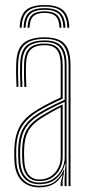

<svg xmlns="http://www.w3.org/2000/svg" viewBox="-20 -758 366 782"><path d="M259.2 0V-492Q259.2 -549.5 236.8 -574.5Q214.2 -599.5 162.2 -599.5Q108.8 -599.5 82.6 -577.6Q56.5 -555.8 54.2 -501.8Q53.2 -479.8 53.6 -454.5Q54 -429.2 55.2 -404H47.2Q46 -429.8 45.6 -454.9Q45.2 -480 46.2 -502Q48.5 -560 76.9 -583Q105.2 -606 162.2 -606Q199.8 -606 222.9 -594.5Q246 -583 256.6 -557.9Q267.2 -532.8 267.2 -492V0ZM140.2 -14.2Q173.8 -14.2 196.8 -29.6Q219.8 -45 231.6 -68.5Q243.5 -92 243.5 -116.5V-343.5Q214 -330.5 188.1 -316.9Q162.2 -303.2 144 -292Q101 -265.5 82.2 -233.6Q63.5 -201.8 62.2 -150Q62 -134 62.1 -123.1Q62.2 -112.2 63.2 -96.8Q66.2 -56.5 86.5 -35.4Q106.8 -14.2 140.2 -14.2ZM140.2 -20.5Q109.5 -20.5 91.8 -40.6Q74 -60.8 71.2 -97.8Q70 -115.5 70 -125.4Q70 -135.2 70.2 -149.5Q71.5 -199.8 89.2 -230Q107 -260.2 148.5 -285.8Q167.8 -297.5 190.4 -310Q213 -322.5 235.2 -332.5V-116.5Q235.2 -94 224.8 -71.9Q214.2 -49.8 193.2 -35.1Q172.2 -20.5 140.2 -20.5ZM140.2 -27Q167.5 -27 186.9 -39.9Q206.2 -52.8 216.8 -73.2Q227.2 -93.8 227.2 -116.5V-320.8Q207 -311.2 189.2 -301Q171.5 -290.8 152.2 -279Q112.8 -254.8 96.1 -225.9Q79.5 -197 78.2 -149.2Q78 -136.8 78 -126Q78 -115.2 79.2 -97.5Q81.8 -63.8 97.5 -45.4Q113.2 -27 140.2 -27ZM140.2 5Q95.8 5 69.4 -20.9Q43 -46.8 39.2 -96Q38.2 -111 38.1 -123.1Q38 -135.2 38.2 -151Q39.5 -201 58.5 -239.5Q77.5 -278 131.5 -311.2Q144.8 -319.2 159.8 -327.5Q174.8 -335.8 191.6 -344.1Q208.5 -352.5 227.2 -360.8V-492Q227.2 -535 212.2 -554.5Q197.2 -574 162.2 -574Q124 -574 105.9 -556.8Q87.8 -539.5 86.2 -500.5Q85.2 -478.5 85.6 -454.2Q86 -430 87.2 -404H79.2Q77.8 -433 77.6 -457Q77.5 -481 78.2 -500.8Q80 -542.5 99.6 -561.5Q119.2 -580.5 162.2 -580.5Q201.2 -580.5 218.2 -559.5Q235.2 -538.5 235.2 -492V-355.8Q206.5 -343 179.8 -329.4Q153 -315.8 135.5 -304.8Q89.2 -276.2 68.4 -241.1Q47.5 -206 46.2 -150.8Q46 -135 46.1 -123.4Q46.2 -111.8 47.2 -96.2Q50.8 -50.5 74.9 -26Q99 -1.5 140.2 -1.5Q182.5 -1.5 205.1 -20Q227.8 -38.5 240.2 -67.2H242.2L235 -20.5V0H227V-13.8L235 -44.5H233Q216.8 -18 194.5 -6.5Q172.2 5 140.2 5ZM243 0V-29.5L246.8 -90.8H244.8Q235.5 -54.8 209.9 -31.2Q184.2 -7.8 140.2 -7.8Q101.8 -7.8 80 -31.4Q58.2 -55 55.2 -96.8Q54.2 -113 54.1 -124.1Q54 -135.2 54.2 -150.2Q55.5 -204.2 75.4 -237.6Q95.2 -271 140 -298.5Q152.5 -306.2 168.1 -314.8Q183.8 -323.2 202.8 -332.6Q221.8 -342 243.5 -351.8V-492Q243.5 -542 224.6 -564.4Q205.8 -586.8 162.2 -586.8Q114.8 -586.8 93.5 -566.6Q72.2 -546.5 70.2 -501Q69.5 -482.8 69.6 -457.6Q69.8 -432.5 71.2 -404H63.2Q61.8 -432.2 61.6 -457.1Q61.5 -482 62.2 -501.2Q64.2 -550.5 87.6 -571.9Q111 -593.2 162.2 -593.2Q210 -593.2 230.6 -569.5Q251.2 -545.8 251.2 -492V0ZM161.2 -737.5Q214 -737.5 237.4 -716Q260.8 -694.5 262.2 -645H254.2Q253 -691.2 231.4 -711.1Q209.8 -731 161.2 -731Q113 -731 91.2 -711.1Q69.5 -691.2 68.2 -645H60.2Q61.8 -694.5 85.1 -716Q108.5 -737.5 161.2 -737.5ZM161.2 -724.8Q205.5 -724.8 225.2 -706.2Q245 -687.8 246.2 -645H238.2Q237.2 -684.2 219.4 -701.2Q201.5 -718.2 161.2 -718.2Q121.2 -718.2 103.4 -701.2Q85.5 -684.2 84.2 -645H76.2Q77.5 -687.8 97.2 -706.2Q117 -724.8 161.2 -724.8ZM161.2 -712Q197 -712 213.1 -696.4Q229.2 -680.8 230.2 -645H222.2Q221.2 -677.5 207.1 -691.5Q193 -705.5 161.2 -705.5Q129.5 -705.5 115.4 -691.5Q101.2 -677.5 100.2 -645H92.2Q93.5 -680.8 109.5 -696.4Q125.5 -712 161.2 -712Z"/></svg>

Font: Big Shoulders Inline Text SC Thin
Style: Regular
Weight: 100
Designer: Patric King
Foundry: XO Type Co
Version: Version 2.002